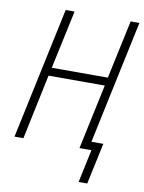

<svg xmlns="http://www.w3.org/2000/svg" viewBox="-96 -780 769 1026"><g transform="rotate(10 288.0 -267.5)"><path d="M403.3 179.2 441.4 0H376.5L451.7 -352.5H146.5L72.3 0H23.9L175.8 -713.9H224.1L156.2 -397H460.4L528.3 -713.9H575.7L433.6 -44.4H498L450.2 179.2Z"/></g></svg>

Font: Open Sans SemiCondensed Light
Style: Italic
Weight: 300
Width: 4
Italic angle: -12°
Designer: Monotype Design Team
Foundry: Monotype Imaging Inc.
Version: Version 3.000